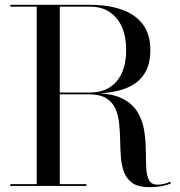

<svg xmlns="http://www.w3.org/2000/svg" viewBox="-20 -770 744 795"><path d="M202.5 -382V-387H352.5Q400.5 -387 434 -408.2Q467.5 -429.5 485 -469Q502.5 -508.5 502.5 -563Q502.5 -617.5 485 -657.8Q467.5 -698 434 -720.2Q400.5 -742.5 352.5 -742.5H22.5V-750H352.5Q428 -750 484.2 -730.2Q540.5 -710.5 571.5 -669.2Q602.5 -628 602.5 -563Q602.5 -498 573.5 -458Q544.5 -418 488.8 -400Q433 -382 352.5 -382ZM22.5 0V-7.5H337.5V0ZM132 -4V-745H227.5V-4ZM597.5 5Q554 5 529.8 -11.2Q505.5 -27.5 494.5 -55Q483.5 -82.5 480.8 -116.5Q478 -150.5 477.5 -187Q477 -223.5 473.5 -257.8Q470 -292 458 -319.5Q446 -347 419.8 -363.2Q393.5 -379.5 347.5 -379.5H202.5V-384H367.5Q440.5 -384 483.2 -363.5Q526 -343 547.5 -309.2Q569 -275.5 576 -235Q583 -194.5 583.5 -154.2Q584 -114 585.2 -80.2Q586.5 -46.5 596 -26Q605.5 -5.5 631.5 -5.5Q647.5 -5.5 660.8 -9Q674 -12.5 684.5 -17.5L687.5 -11Q675.5 -4.5 652.5 0.2Q629.5 5 597.5 5Z"/></svg>

Font: Bodoni Moda 28pt
Style: Regular
Weight: 400
Designer: Owen Earl
Foundry: indestructible type
Version: Version 2.005